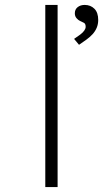

<svg xmlns="http://www.w3.org/2000/svg" viewBox="-20 -760 430 780"><path d="M164 0V-740H214V0ZM301 -578 281 -602Q296 -612 306.5 -620Q317 -628 322.5 -636Q328 -644 328 -651Q328 -664 320.5 -667.5Q313 -671 305 -675Q298 -678 291 -686Q284 -694 284 -706Q284 -722 295.5 -731Q307 -740 324 -740Q348 -740 363.5 -724.5Q379 -709 379 -679Q379 -662 373 -647.5Q367 -633 356 -621Q345 -609 331 -599Q317 -589 301 -578Z"/></svg>

Font: Lexend Peta ExtraLight
Style: Regular
Weight: 250
Version: Version 1.007